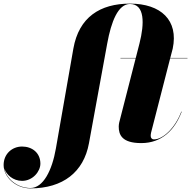

<svg xmlns="http://www.w3.org/2000/svg" viewBox="-220 -780 1064 1060"><path d="M445 -460V-458H529L438 -103C436.5 -97 435.5 -86 435.5 -81C435.5 -36 453 10 560 10C673.5 10 745 -63 783 -163L781 -164C747 -73 679.5 -10.5 630.5 -10.5C618 -10.5 612 -19 612 -29.5C612 -34.5 612.5 -41.5 614 -47.5L719.5 -458H815V-460H720L733.5 -511.5C766.5 -668 668.5 -760 497.5 -760C332.5 -760 215.5 -685 185 -511.5L88.5 40C67.5 161 18.5 258 -52 258C-124 258 -185.5 207 -196.5 149C-186 184 -148 218.5 -98 218.5C-39 218.5 3 166.5 3 123.5C3 63.5 -43 29 -98 29C-153.5 29 -200 70 -200 131C-200 198 -133 260 -52 260C128 260 242 169.5 271 11.5L372 -540C394 -661 432 -758 497.5 -758C580 -758 578 -649.5 550 -540L529.5 -460Z"/></svg>

Font: Bodoni* 96pt Fatface
Style: Italic
Weight: 900
Italic angle: -13°
Version: Version 2.3